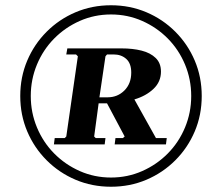

<svg xmlns="http://www.w3.org/2000/svg" viewBox="-20 -700 817 730"><path d="M402 -25Q465 -25 520.5 -49.5Q576 -74 618 -116.5Q660 -159 683.5 -215.5Q707 -272 707 -335Q707 -398 683.5 -454.5Q660 -511 618 -553.5Q576 -596 520.5 -620.5Q465 -645 402 -645Q339 -645 283.5 -620.5Q228 -596 186 -553.5Q144 -511 120.5 -454.5Q97 -398 97 -335Q97 -272 120.5 -215.5Q144 -159 186 -116.5Q228 -74 283.5 -49.5Q339 -25 402 -25ZM402 10Q330 10 267.5 -16.5Q205 -43 157.5 -90.5Q110 -138 83.5 -200.5Q57 -263 57 -335Q57 -407 83.5 -469.5Q110 -532 157.5 -579.5Q205 -627 267.5 -653.5Q330 -680 402 -680Q474 -680 536.5 -653.5Q599 -627 646.5 -579.5Q694 -532 720.5 -469.5Q747 -407 747 -335Q747 -263 720.5 -200.5Q694 -138 646.5 -90.5Q599 -43 536.5 -16.5Q474 10 402 10ZM185 -151 188 -175H226L232 -181L276 -486L269 -493H232L236 -516H442Q485 -516 518.5 -507.5Q552 -499 572 -479.5Q592 -460 592 -428Q592 -389 563.5 -362Q535 -335 491 -322L573 -175H614L611 -151H416L419 -175H447L454 -181L387 -307H355L338 -181L344 -175H381L378 -151ZM358 -330H389Q427 -330 453 -356Q479 -382 479 -424Q479 -459 460 -476Q441 -493 412 -493H387L381 -486Z"/></svg>

Font: Brygada 1918
Style: Bold Italic
Weight: 700
Italic angle: -8°
Designer: Mateusz Machalski | Borys Kosmynka | Przemek Hoffer
Foundry: NIEPODLEGLA 2018
Version: Version 3.006